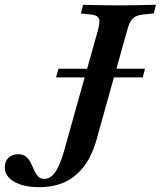

<svg xmlns="http://www.w3.org/2000/svg" viewBox="-208 -591 673 804"><path d="M128.2 -201.6 202.4 -465.3Q208.9 -490.3 208.5 -503.6Q208.1 -516.9 197.2 -523.4Q186.3 -529.8 160.5 -531.5L130.6 -534.7L140.3 -571Q158.1 -570.2 183.1 -569.8Q208.1 -569.4 236.7 -569Q265.3 -568.5 291.1 -568.5H292.7H294.4Q320.2 -568.5 348 -569Q375.8 -569.4 401.6 -570.2Q427.4 -571 445.2 -571L435.5 -534.7L404 -531.5Q378.2 -529.8 363.3 -523.4Q348.4 -516.9 339.9 -503.6Q331.5 -490.3 325 -465.3L250.8 -201.6ZM-43.5 192.7Q-108.9 192.7 -148.4 170.2Q-187.9 147.6 -187.9 109.7Q-187.9 84.7 -172.6 69.8Q-157.3 54.8 -132.3 54.8Q-111.3 54.8 -98.8 65.3Q-86.3 75.8 -79 91.1Q-71.8 106.5 -64.9 121.8Q-58.1 137.1 -48.8 147.6Q-39.5 158.1 -22.6 158.1Q-4 158.1 10.9 144.4Q25.8 130.6 38.7 102Q51.6 73.4 63.7 29L128.2 -201.6H250.8L197.6 -10.5Q179 57.3 146 102.4Q112.9 147.6 65.7 170.2Q18.5 192.7 -43.5 192.7ZM26.6 -266.9 37.1 -303.2H399.2L389.5 -266.9Z"/></svg>

Font: Playfair 9pt
Style: Bold Italic
Weight: 700
Italic angle: -15.6°
Designer: Claus Eggers Sørensen
Foundry: Claus Eggers Sørensen
Version: Version 2.203